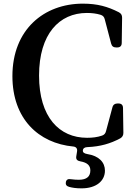

<svg xmlns="http://www.w3.org/2000/svg" viewBox="-20 -781 741 1052"><path d="M48 -364C48 -131 190 4 383 22C398 24 405 34 402 50L398 75C395 92 403 100 420 103C460 110 475 127 475 153C475 185 456 204 412 204C399 204 384 203 369 201C353 198 344 203 341 216C338 230 344 239 359 243C377 248 398 251 427 251C509 251 555 209 555 154C555 109 523 73 458 63C441 60 433 54 434 43C435 32 444 25 460 25C529 22 585 6 639 -23C651 -30 656 -40 656 -53L654 -189C654 -206 645 -214 629 -214H624C610 -214 600 -208 596 -193L561 -63C558 -50 551 -42 539 -38C513 -29 486 -26 457 -26C305 -26 194 -139 194 -367C194 -595 305 -710 456 -710C483 -710 508 -707 531 -700C544 -696 551 -688 554 -675L589 -542C593 -527 602 -521 617 -521H622C638 -521 647 -529 647 -546L649 -684C649 -698 644 -707 631 -714C570 -745 514 -761 434 -761C221 -761 48 -619 48 -364Z"/></svg>

Font: 寒蝉锦书宋Pro Soft
Style: Regular
Weight: 700
Designer: 寒蝉锦书宋{Warren} 思源宋体{Ryoko NISHIZUKA 西塚涼子 (kana & ideographs); Frank Grießhammer (Latin, Greek & Cyrillic); Wenlong ZHANG 
Foundry: Adobe & ChillType
Version: Version 2.000;Glyphs 3.1.1 (3135)